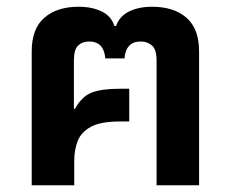

<svg xmlns="http://www.w3.org/2000/svg" viewBox="-20 -549 684 569"><path d="M74 0V-397Q74 -464 111.5 -496.5Q149 -529 213 -529Q253 -529 281.5 -515Q310 -501 319 -472H324Q334 -501 362.5 -515Q391 -529 431 -529Q495 -529 532.5 -496.5Q570 -464 570 -397V0H444V-370Q444 -402 430.5 -414Q417 -426 397 -426Q353 -426 349 -376H292Q288 -426 244 -426Q224 -426 211.5 -414Q199 -402 199 -370V-227L202 -226Q222 -263 251.5 -274.5Q281 -286 335 -286H363V-189H335Q278 -189 249 -173Q220 -157 210 -130.5Q200 -104 200 -73V0Z"/></svg>

Font: Noto Sans Thai UI SemBd
Style: Regular
Weight: 600
Designer: Monotype Design Team
Foundry: Monotype Imaging Inc.
Version: Version 2.000;GOOG;noto-source:20170915:90ef993387c0